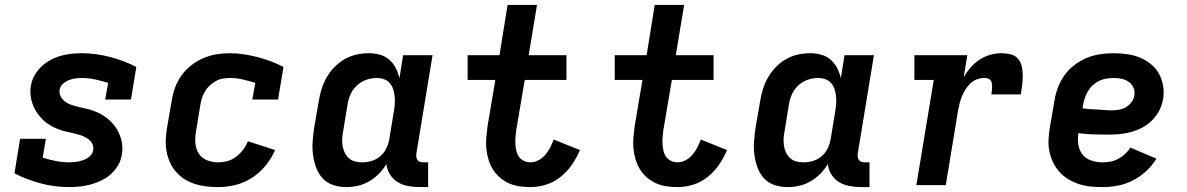

<svg xmlns="http://www.w3.org/2000/svg" viewBox="-20 -755 4840 783"><path d="M263 8Q203 8 146.5 -7Q90 -22 39 -48L62 -189H167L154 -112Q180 -104 207 -98.5Q234 -93 262 -93Q276 -93 290.5 -95Q305 -97 319.5 -102Q334 -107 346 -117.5Q358 -128 360 -142Q363 -158 355 -171Q347 -184 335 -191.5Q323 -199 309 -203.5Q295 -208 280.5 -211.5Q266 -215 251.5 -218Q237 -221 223 -226Q209 -231 196.5 -237.5Q184 -244 172 -252.5Q160 -261 150.5 -271Q141 -281 132.5 -293Q124 -305 118 -318Q112 -331 108.5 -345Q105 -359 104 -374.5Q103 -390 106 -405Q111 -438 133 -466Q155 -494 185 -510Q215 -526 247.5 -532Q280 -538 313 -538Q343 -538 372 -534Q401 -530 429.5 -522.5Q458 -515 484.5 -505Q511 -495 536 -482L514 -349H409L421 -417Q395 -425 368.5 -431Q342 -437 314 -437Q300 -437 286.5 -435Q273 -433 260 -428Q247 -423 236 -412.5Q225 -402 223 -388Q221 -373 228.5 -360Q236 -347 247.5 -339Q259 -331 273.5 -326.5Q288 -322 302 -318.5Q316 -315 330.5 -312Q345 -309 359 -304Q373 -299 386 -292.5Q399 -286 410.5 -277.5Q422 -269 432 -259Q442 -249 450.5 -237.5Q459 -226 465 -212.5Q471 -199 474.5 -185.5Q478 -172 479 -156.5Q480 -141 477 -126Q474 -103 462.5 -82.5Q451 -62 433.5 -46Q416 -30 394.5 -19.5Q373 -9 351 -3Q329 3 307 5.5Q285 8 263 8Z M869 8Q844 8 820 5Q796 2 774 -5Q752 -12 732.5 -24.5Q713 -37 698 -54Q683 -71 673.5 -92Q664 -113 659.5 -136.5Q655 -160 656 -184.5Q657 -209 661 -233L680 -343Q684 -370 693.5 -396.5Q703 -423 719.5 -446.5Q736 -470 759 -488Q782 -506 808.5 -517.5Q835 -529 862 -533.5Q889 -538 916 -538Q946 -538 975 -533.5Q1004 -529 1031 -522Q1058 -515 1084.5 -505Q1111 -495 1136 -482L1114 -349H1009L1021 -417Q996 -425 970 -431Q944 -437 918 -437Q903 -437 888.5 -434.5Q874 -432 860.5 -424.5Q847 -417 835.5 -406.5Q824 -396 816 -382.5Q808 -369 803.5 -355Q799 -341 797 -327L779 -217Q775 -193 777 -169.5Q779 -146 791 -128Q803 -110 824 -101.5Q845 -93 869 -93Q888 -93 907 -98Q926 -103 942.5 -115.5Q959 -128 971.5 -144.5Q984 -161 991 -179L1102 -143Q1087 -109 1063 -79.5Q1039 -50 1007 -29.5Q975 -9 939.5 -0.5Q904 8 869 8Z M1392 8Q1364 8 1338.5 -0.5Q1313 -9 1295.5 -28Q1278 -47 1269 -72Q1260 -97 1256.5 -123.5Q1253 -150 1255 -177.5Q1257 -205 1261 -233L1280 -343Q1284 -368 1291.5 -392Q1299 -416 1312 -439Q1325 -462 1344 -481.5Q1363 -501 1386 -514Q1409 -527 1434 -532.5Q1459 -538 1484 -538Q1507 -538 1529 -532Q1551 -526 1567.5 -511.5Q1584 -497 1594 -477.5Q1604 -458 1609 -436L1624 -530H1744L1678 -129Q1677 -121 1678 -114Q1679 -107 1683 -102Q1687 -97 1693.5 -95Q1700 -93 1708 -93H1726V8H1691Q1667 8 1643.5 3.5Q1620 -1 1601.5 -12.5Q1583 -24 1570.5 -43.5Q1558 -63 1556 -86Q1543 -64 1525 -46Q1507 -28 1485.5 -15.5Q1464 -3 1440 2.5Q1416 8 1392 8ZM1457 -93Q1477 -93 1496.5 -99Q1516 -105 1532 -119Q1548 -133 1556.5 -152Q1565 -171 1568 -190L1586 -300Q1589 -316 1590 -331.5Q1591 -347 1589.5 -362Q1588 -377 1583.5 -391Q1579 -405 1569.5 -416Q1560 -427 1546 -432Q1532 -437 1517 -437Q1495 -437 1473.5 -429.5Q1452 -422 1435 -406Q1418 -390 1409 -369Q1400 -348 1397 -327L1379 -217Q1376 -202 1375.5 -187Q1375 -172 1377.5 -158Q1380 -144 1386.5 -131Q1393 -118 1403.5 -109Q1414 -100 1428 -96.5Q1442 -93 1457 -93Z M2143 8Q2120 8 2097 4.5Q2074 1 2054.5 -8Q2035 -17 2018.5 -31Q2002 -45 1990.5 -63.5Q1979 -82 1972.5 -103Q1966 -124 1963.5 -147Q1961 -170 1963 -193Q1965 -216 1968 -239L2000 -429H1887V-530H2017L2050 -735H2170L2136 -530H2290V-429H2120L2085 -223Q2083 -209 2082 -194.5Q2081 -180 2082 -166Q2083 -152 2086 -139Q2089 -126 2096.5 -115.5Q2104 -105 2116.5 -99Q2129 -93 2143 -93Q2160 -93 2176 -101.5Q2192 -110 2204 -124Q2216 -138 2224 -154Q2232 -170 2238 -186L2345 -143Q2332 -112 2312.5 -83.5Q2293 -55 2266 -33.5Q2239 -12 2207 -2Q2175 8 2143 8Z M2743 8Q2720 8 2697 4.5Q2674 1 2654.5 -8Q2635 -17 2618.5 -31Q2602 -45 2590.5 -63.5Q2579 -82 2572.5 -103Q2566 -124 2563.5 -147Q2561 -170 2563 -193Q2565 -216 2568 -239L2600 -429H2487V-530H2617L2650 -735H2770L2736 -530H2890V-429H2720L2685 -223Q2683 -209 2682 -194.5Q2681 -180 2682 -166Q2683 -152 2686 -139Q2689 -126 2696.5 -115.5Q2704 -105 2716.5 -99Q2729 -93 2743 -93Q2760 -93 2776 -101.5Q2792 -110 2804 -124Q2816 -138 2824 -154Q2832 -170 2838 -186L2945 -143Q2932 -112 2912.5 -83.5Q2893 -55 2866 -33.5Q2839 -12 2807 -2Q2775 8 2743 8Z M3192 8Q3164 8 3138.5 -0.5Q3113 -9 3095.5 -28Q3078 -47 3069 -72Q3060 -97 3056.5 -123.5Q3053 -150 3055 -177.5Q3057 -205 3061 -233L3080 -343Q3084 -368 3091.5 -392Q3099 -416 3112 -439Q3125 -462 3144 -481.5Q3163 -501 3186 -514Q3209 -527 3234 -532.5Q3259 -538 3284 -538Q3307 -538 3329 -532Q3351 -526 3367.5 -511.5Q3384 -497 3394 -477.5Q3404 -458 3409 -436L3424 -530H3544L3478 -129Q3477 -121 3478 -114Q3479 -107 3483 -102Q3487 -97 3493.5 -95Q3500 -93 3508 -93H3526V8H3491Q3467 8 3443.5 3.5Q3420 -1 3401.5 -12.5Q3383 -24 3370.5 -43.5Q3358 -63 3356 -86Q3343 -64 3325 -46Q3307 -28 3285.5 -15.5Q3264 -3 3240 2.5Q3216 8 3192 8ZM3257 -93Q3277 -93 3296.5 -99Q3316 -105 3332 -119Q3348 -133 3356.5 -152Q3365 -171 3368 -190L3386 -300Q3389 -316 3390 -331.5Q3391 -347 3389.5 -362Q3388 -377 3383.5 -391Q3379 -405 3369.5 -416Q3360 -427 3346 -432Q3332 -437 3317 -437Q3295 -437 3273.5 -429.5Q3252 -422 3235 -406Q3218 -390 3209 -369Q3200 -348 3197 -327L3179 -217Q3176 -202 3175.5 -187Q3175 -172 3177.5 -158Q3180 -144 3186.5 -131Q3193 -118 3203.5 -109Q3214 -100 3228 -96.5Q3242 -93 3257 -93Z M3717 0 3788 -429H3709V-530H3925L3910 -440Q3922 -461 3938 -479.5Q3954 -498 3974.5 -511.5Q3995 -525 4018 -531.5Q4041 -538 4064 -538Q4083 -538 4101.5 -533.5Q4120 -529 4131.5 -515.5Q4143 -502 4147 -484Q4151 -466 4151 -446.5Q4151 -427 4148.5 -408Q4146 -389 4143 -370H4023Q4024 -377 4025 -384.5Q4026 -392 4026 -399.5Q4026 -407 4025 -414.5Q4024 -422 4020 -427.5Q4016 -433 4009 -435Q4002 -437 3994 -437Q3979 -437 3964 -431.5Q3949 -426 3937.5 -415Q3926 -404 3917.5 -390.5Q3909 -377 3903 -362.5Q3897 -348 3893.5 -333.5Q3890 -319 3887 -304L3837 0Z M4476 8Q4451 8 4426.5 5.5Q4402 3 4379.5 -4.5Q4357 -12 4337 -24Q4317 -36 4301.5 -53Q4286 -70 4275.5 -91Q4265 -112 4260 -135.5Q4255 -159 4256 -183.5Q4257 -208 4261 -233L4280 -343Q4284 -370 4294 -397Q4304 -424 4321 -448Q4338 -472 4362 -490Q4386 -508 4412.5 -519Q4439 -530 4467 -534Q4495 -538 4522 -538Q4550 -538 4577.5 -534Q4605 -530 4629 -520Q4653 -510 4673.5 -493.5Q4694 -477 4706.5 -454Q4719 -431 4723.5 -404Q4728 -377 4723 -350Q4719 -326 4707.5 -304Q4696 -282 4678 -264Q4660 -246 4638 -234.5Q4616 -223 4592 -216.5Q4568 -210 4545 -208Q4522 -206 4498 -206Q4468 -206 4438 -207Q4408 -208 4378 -212Q4374 -189 4377.5 -165.5Q4381 -142 4394.5 -125Q4408 -108 4430 -100.5Q4452 -93 4476 -93Q4492 -93 4508.5 -96Q4525 -99 4540 -107Q4555 -115 4568 -127Q4581 -139 4590 -153L4696 -108Q4679 -80 4654 -57Q4629 -34 4599.5 -19Q4570 -4 4538.5 2Q4507 8 4476 8ZM4513 -305Q4528 -305 4543 -307.5Q4558 -310 4571 -317.5Q4584 -325 4594 -338Q4604 -351 4606 -366Q4609 -382 4602.5 -397Q4596 -412 4583.5 -421Q4571 -430 4554.5 -433.5Q4538 -437 4522 -437Q4507 -437 4492 -434.5Q4477 -432 4463 -425.5Q4449 -419 4437 -408Q4425 -397 4417 -383.5Q4409 -370 4404 -355.5Q4399 -341 4397 -327L4395 -313Q4409 -311 4424 -310Q4439 -309 4454 -308.5Q4469 -308 4483.5 -306.5Q4498 -305 4513 -305Z"/></svg>

Font: Iosevka Curly Slab Extended
Style: Bold Italic
Weight: 700
Width: 7
Italic angle: -9°
Monospace: yes
Designer: Belleve Invis
Foundry: Belleve Invis
Version: Version 11.0.0; ttfautohint (v1.8.3)